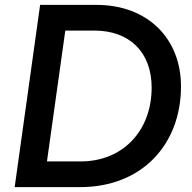

<svg xmlns="http://www.w3.org/2000/svg" viewBox="-20 -765 784 785"><path d="M40 0H308C559 0 720 -173 720 -412C720 -607 584 -745 375 -745H144ZM172 -105 247 -640H366C510 -640 600 -551 600 -407C600 -229 481 -105 310 -105Z"/></svg>

Font: Mluvka SemiBold
Style: Italic
Weight: 600
Italic angle: -8°
Designer: Modified by Jiří Krblich, Original typeface by Gumpita Rahayu
Foundry: Gumpita Rahayu & Jiří Krblich
Version: Version 2.000;Glyphs 3.1.1 (3134)